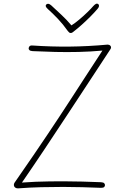

<svg xmlns="http://www.w3.org/2000/svg" viewBox="-20 -1025 685 1059"><path d="M160 -743Q147 -744 142.5 -748.5Q138 -753 138 -757Q138 -764 142.5 -769.5Q147 -775 160 -774Q262 -767 363.5 -768Q465 -769 574 -779Q577 -779 581.5 -777.5Q586 -776 589 -772.5Q592 -769 592.5 -764Q593 -759 588 -752Q531 -665 470.5 -573Q410 -481 348.5 -387.5Q287 -294 225 -201Q163 -108 101 -18Q139 -21 177 -22.5Q215 -24 253.5 -24.5Q292 -25 329 -25Q382 -25 433.5 -23.5Q485 -22 537 -20Q551 -19 555 -14Q559 -9 559 -4Q559 2 554.5 6.5Q550 11 537 11Q485 9 433.5 7.5Q382 6 329 6Q269 6 207 7.5Q145 9 79 14Q69 14 63 9Q57 4 56.5 -3.5Q56 -11 60 -17Q121 -105 165.5 -170Q210 -235 244 -286Q278 -337 308.5 -383Q339 -429 372 -480Q405 -531 446.5 -595Q488 -659 545 -746Q479 -740 413.5 -738.5Q348 -737 284.5 -738.5Q221 -740 160 -743ZM494 -991Q502 -1000 509 -1003.5Q516 -1007 522 -1002Q527 -998 526 -991Q525 -984 518 -976Q500 -955 477 -932Q454 -909 430.5 -888Q407 -867 385 -850Q382 -847 378 -845Q374 -843 370 -843Q365 -843 361.5 -846Q358 -849 354 -854Q328 -891 299 -921.5Q270 -952 244 -975Q234 -984 232.5 -990Q231 -996 235 -1000Q240 -1005 247 -1004Q254 -1003 263 -995Q292 -968 319.5 -942.5Q347 -917 374 -885Q392 -896 416.5 -916.5Q441 -937 462.5 -958Q484 -979 494 -991Z"/></svg>

Font: Playpen Sans Thin
Style: Regular
Weight: 250
Designer: Laura Meseguer, Veronika Burian, José Scaglione
Foundry: TypeTogether
Version: Version 1.001